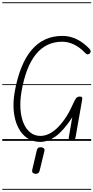

<svg xmlns="http://www.w3.org/2000/svg" viewBox="-25 -1246 826 1698"><path d="M331 9Q266 9 216.5 -24.2Q167 -57.5 136.5 -117.5Q106 -177.5 97.2 -258.2Q88.5 -339 105 -434Q194.5 -928.5 526.5 -928.5Q593 -928.5 653.2 -899.2Q713.5 -870 766.5 -814Q775.5 -805 776.5 -793.8Q777.5 -782.5 770 -774.5Q762 -766.5 752 -765.2Q742 -764 730 -776Q680 -828.5 628.5 -852.8Q577 -877 525 -877Q241 -877 165 -435Q151 -352.5 156 -281.5Q161 -210.5 183.2 -157.2Q205.5 -104 243.2 -74Q281 -44 332.5 -44Q373 -44 413 -64.5Q453 -85 490.8 -123.8Q528.5 -162.5 562.8 -216.5Q597 -270.5 626 -337.5Q638 -365.5 649.2 -378.8Q660.5 -392 680 -392Q696.5 -392 700.5 -385.2Q704.5 -378.5 701 -361L643.5 -33.5Q641.5 -21.5 634.8 -10.5Q628 0.5 606.5 0Q589.5 -1 585.5 -10.2Q581.5 -19.5 583.5 -31L614 -208Q535.5 -89.5 467.5 -40.2Q399.5 9 331 9ZM331 9Q266 9 216.5 -24.2Q167 -57.5 136.5 -117.5Q106 -177.5 97.2 -258.2Q88.5 -339 105 -434Q194.5 -928.5 526.5 -928.5Q593 -928.5 653.2 -899.2Q713.5 -870 766.5 -814Q775.5 -805 776.5 -793.8Q777.5 -782.5 770 -774.5Q762 -766.5 752 -765.2Q742 -764 730 -776Q680 -828.5 628.5 -852.8Q577 -877 525 -877Q241 -877 165 -435Q151 -352.5 156 -281.5Q161 -210.5 183.2 -157.2Q205.5 -104 243.2 -74Q281 -44 332.5 -44Q373 -44 413 -64.5Q453 -85 490.8 -123.8Q528.5 -162.5 562.8 -216.5Q597 -270.5 626 -337.5Q638 -365.5 649.2 -378.8Q660.5 -392 680 -392Q696.5 -392 700.5 -385.2Q704.5 -378.5 701 -361L643.5 -33.5Q641.5 -21.5 634.8 -10.5Q628 0.5 606.5 0Q589.5 -1 585.5 -10.2Q581.5 -19.5 583.5 -31L614 -208Q535.5 -89.5 467.5 -40.2Q399.5 9 331 9ZM286 291Q271.5 289.5 264 281Q256.5 272.5 260.5 254L300.5 83.5Q304.5 66.5 314.2 60.8Q324 55 339.5 56.5Q354.5 58 363 65.8Q371.5 73.5 367.5 90.5L325.5 263Q321.5 280 311 286.2Q300.5 292.5 286 291ZM-5 424.5H781.5V432.5H-5ZM-5 -16H781.5V0H-5ZM-5 -501.5H781.5V-493.5H-5ZM-5 -1226H781.5V-1218H-5Z"/></svg>

Font: Edu AU VIC WA NT Guides
Style: Regular
Weight: 400
Designer: Tina and Corey Anderson, Eben Sorkin, Mirko Velimirovic
Foundry: Google for Education
Version: Version 1.001